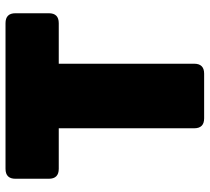

<svg xmlns="http://www.w3.org/2000/svg" viewBox="-52 -708 760 696"><g transform="rotate(-90 328.0 -360.0)"><path d="M409 0H247Q211 0 211 -36V-527H64Q28 -527 28 -563V-684Q28 -720 64 -720H592Q628 -720 628 -684V-563Q628 -527 592 -527H445V-36Q445 0 409 0Z"/></g></svg>

Font: Bungee Spice
Style: Regular
Weight: 400
Designer: David Jonathan Ross
Foundry: David Jonathan Ross
Version: Version 2.000